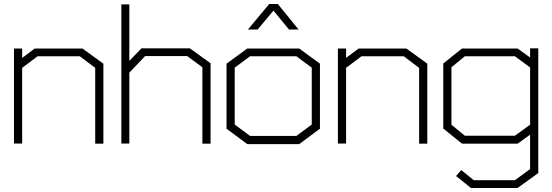

<svg xmlns="http://www.w3.org/2000/svg" viewBox="-20 -720 2767 962"><path d="M457 0V-380L380 -438H168L91 -380V-1H50V-477H91V-430L154 -477H393L498 -401V0Z M994 0V-383L918 -439H707L628 -356V-1H588V-698H628V-415L689 -478H931L1035 -403V0Z M1479 2H1219L1115 -75V-401L1219 -477H1479L1583 -401V-75ZM1542 -381 1465 -438H1233L1156 -381V-96L1233 -39H1465L1542 -96ZM1329 -700H1372L1476 -572H1428L1350 -667L1271 -572H1222Z M2080 0V-380L2003 -438H1791L1714 -380V-1H1673V-477H1714V-430L1777 -477H2016L2121 -401V0Z M2573 222H2340L2265 162L2291 132L2354 183H2560L2636 127V-45L2573 0H2295L2201 -76V-402L2295 -477H2573L2636 -432V-478H2677V147ZM2636 -382 2560 -438H2309L2242 -383V-95L2309 -40H2560L2636 -95Z"/></svg>

Font: Turret Road Light
Style: Regular
Weight: 300
Designer: Noponies
Foundry: Noponies
Version: Version 1.001; ttfautohint (v1.8)